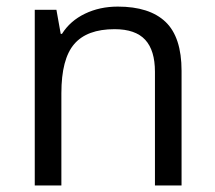

<svg xmlns="http://www.w3.org/2000/svg" viewBox="-20 -565 654 585"><path d="M452.1 0V-346.2Q452.1 -411.6 422.4 -443.8Q392.6 -476.1 329.1 -476.1Q245.1 -476.1 206.1 -430.7Q167 -385.3 167 -280.8V0H85.9V-535.2H151.9L165 -461.9H168.9Q193.8 -501.5 238.8 -523.2Q283.7 -544.9 338.9 -544.9Q435.5 -544.9 484.4 -498.3Q533.2 -451.7 533.2 -349.1V0Z"/></svg>

Font: f08437224
Style: Regular
Weight: 400
Foundry: Ascender Corporation
Version: Version 1.10